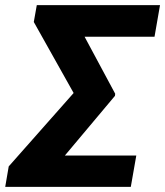

<svg xmlns="http://www.w3.org/2000/svg" viewBox="-37 -731 645 751"><path d="M496.1 -122.6 474.6 0H41L62.5 -122.6ZM588.9 -710.9 567.4 -587.4H163.6L185.5 -710.9ZM413.6 -364.3 412.6 -356 113.8 0H-16.6L-2.9 -80.1L251 -367.2L95.2 -645L106.9 -710.9H227.5Z"/></svg>

Font: Roboto ExtraBold
Style: Italic
Weight: 800
Designer: Christian Robertson
Foundry: Google
Version: Version 3.009; 2024